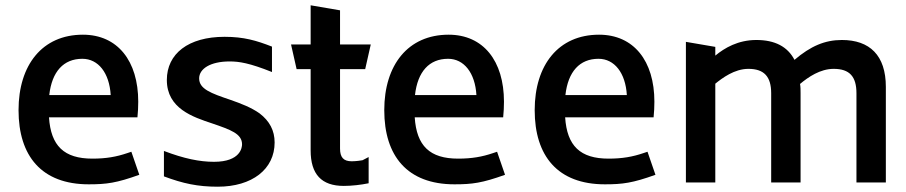

<svg xmlns="http://www.w3.org/2000/svg" viewBox="-20 -689 3420 725"><path d="M315 7C382 7 420 2 506 -29L476 -116L461 -111C420 -97 381 -90 329 -90C222 -90 172 -138 165 -246H499C501 -271 502 -281 502 -305C502 -459 424 -558 293 -558C140 -558 50 -444 50 -273C50 -100 137 7 315 7ZM166 -330C176 -419 220 -467 291 -467C351 -467 393 -414 398 -330Z M802 16C932 16 1017 -50 1017 -151C1017 -196 998 -232 960 -261C929 -283 890 -298 850 -312C776 -337 732 -353 732 -393C732 -429 774 -457 847 -457C883 -457 922 -451 1007 -417V-513C948 -536 901 -550 828 -550C691 -550 610 -486 610 -387C610 -279 709 -247 781 -223C851 -199 894 -184 894 -144C894 -133 889 -78 788 -78C734 -78 675 -90 599 -119V-23C671 4 727 16 802 16Z M1278 13C1308 13 1343 9 1372 3V-96L1349 -84C1345 -83 1324 -80 1308 -80C1277 -80 1264 -95 1264 -128V-428H1359L1380 -521H1264V-650L1153 -669V-521H1079L1100 -428H1153V-121C1153 -31 1194 13 1278 13Z M1696 7C1763 7 1801 2 1887 -29L1857 -116L1842 -111C1801 -97 1762 -90 1710 -90C1603 -90 1553 -138 1546 -246H1880C1882 -271 1883 -281 1883 -305C1883 -459 1805 -558 1674 -558C1521 -558 1431 -444 1431 -273C1431 -100 1518 7 1696 7ZM1547 -330C1557 -419 1601 -467 1672 -467C1732 -467 1774 -414 1779 -330Z M2264 7C2331 7 2369 2 2455 -29L2425 -116L2410 -111C2369 -97 2330 -90 2278 -90C2171 -90 2121 -138 2114 -246H2448C2450 -271 2451 -281 2451 -305C2451 -459 2373 -558 2242 -558C2089 -558 1999 -444 1999 -273C1999 -100 2086 7 2264 7ZM2115 -330C2125 -419 2169 -467 2240 -467C2300 -467 2342 -414 2347 -330Z M3214 -337V0H3325V-361C3325 -480 3264 -538 3159 -538C3095 -538 3041 -515 2980 -463C2954 -513 2906 -538 2836 -538C2767 -538 2716 -508 2681 -479V-512L2570 -531V0H2681V-373C2707 -394 2753 -429 2806 -429C2865 -429 2892 -400 2892 -337V0H3003V-337C3003 -349 3003 -361 3001 -372C3032 -398 3077 -429 3128 -429C3188 -429 3214 -400 3214 -337Z"/></svg>

Font: All Genders v4
Style: Regular
Weight: 400
Designer: Rassam Alawdi
Foundry: Rassam Art
Version: Version 3.100;FEAKit 1.0